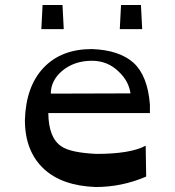

<svg xmlns="http://www.w3.org/2000/svg" viewBox="-20 -750 702 771"><path d="M582 -330Q573 -446 516 -498Q459 -549 349 -553Q226 -553 155 -478Q84 -403 80 -268Q80 -142 157 -71Q230 -4 364 1Q470 1 567 -41L565 -165Q504 -132 367 -132Q263 -137 227 -162Q175 -196 174 -296H582ZM184 -374Q184 -426 229 -465Q278 -506 349 -506Q412 -506 456 -463Q497 -425 504 -375ZM231 -730H151L146 -633H236ZM546 -730H466L461 -633H551Z"/></svg>

Font: OpenDyslexic
Style: Regular
Weight: 400
Designer: Abbie Gonzalez
Version: Version 0.920;hotconv 1.0.109;makeotfexe 2.5.65596